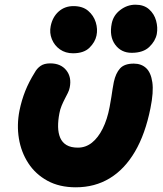

<svg xmlns="http://www.w3.org/2000/svg" viewBox="-20 -788 695 818"><path d="M303 10Q233 10 182 -18Q131 -46 100.5 -93Q70 -140 60.5 -198Q51 -256 63 -317Q72 -361 87.5 -400Q103 -439 128 -479Q137 -496 152.5 -507Q168 -518 194 -518Q239 -518 262.5 -488.5Q286 -459 277 -415Q275 -404 269 -392Q263 -380 256 -366.5Q249 -353 242.5 -337.5Q236 -322 233 -305Q227 -274 227.5 -247.5Q228 -221 236.5 -201Q245 -181 263.5 -170Q282 -159 312 -159Q345 -159 371.5 -180Q398 -201 417.5 -240Q437 -279 447 -332Q452 -357 454.5 -375Q457 -393 459.5 -408Q462 -423 465 -439Q473 -476 491.5 -496.5Q510 -517 550 -517Q582 -517 602.5 -498Q623 -479 629 -437.5Q635 -396 621 -327Q599 -217 555 -142Q511 -67 447.5 -28.5Q384 10 303 10ZM541 -563Q496 -563 470.5 -598Q445 -633 456 -688Q463 -723 492.5 -745.5Q522 -768 557 -768Q593 -768 615 -748.5Q637 -729 645 -700Q653 -671 648 -643Q642 -613 616 -588Q590 -563 541 -563ZM291 -561Q259 -561 235.5 -577.5Q212 -594 201 -621Q190 -648 196 -677Q204 -716 230 -739Q256 -762 293 -762Q332 -762 355.5 -742Q379 -722 388 -693Q397 -664 391 -636Q385 -608 361 -584.5Q337 -561 291 -561Z"/></svg>

Font: Shantell Sans Light ExtraBold
Style: Italic
Weight: 800
Italic angle: -11°
Version: Version 1.008;[ac192a2d6]